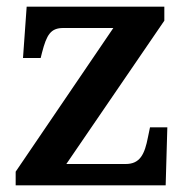

<svg xmlns="http://www.w3.org/2000/svg" viewBox="-20 -556 562 576"><path d="M27 0H477L482 -174H430L424 -145C414 -93 400 -64 357 -64H179L473 -494V-536H60L49 -382H102L106 -398C120 -452 132 -472 170 -472H320L27 -41Z"/></svg>

Font: Noto Serif Tamil SemiBold
Style: Regular
Weight: 600
Designer: Indian Type Foundry, Tom Grace, and the Monotype Design Team
Foundry: Monotype Imaging Inc.
Version: Version 2.004